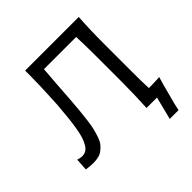

<svg xmlns="http://www.w3.org/2000/svg" viewBox="-221 -890 1219 1219"><g transform="rotate(-45 389.0 -280.0)"><path d="M662.1 -78.6Q719.7 -79.6 757.8 -82Q742.7 -33.7 724.1 40Q704.1 109.9 696.3 153.3H617.2L655.8 0H562Q568.4 -114.3 568.4 -235.4V-461.4Q568.4 -557.6 564.9 -634.8H275.9Q267.1 -531.2 257.3 -382.3Q252.9 -324.7 249.5 -288.8Q246.1 -252.9 240.7 -209.7Q235.4 -166.5 229 -141.4Q222.7 -116.2 213.1 -87.9Q203.6 -59.6 191.4 -44.4Q179.2 -29.3 162.4 -15.6Q145.5 -2 124.3 3.4Q103 8.8 75.7 8.8Q46.9 8.8 13.7 3.4L19 -79.1Q41 -71.8 55.7 -71.8Q75.2 -71.8 90.6 -80.3Q106 -88.9 117.9 -108.4Q129.9 -127.9 138.7 -154.3Q147.5 -180.7 154.3 -221.2Q161.1 -261.7 166 -307.1Q170.9 -352.5 175.8 -415Q186.5 -612.3 184.6 -712.9H666.5Q659.2 -612.8 659.2 -474.6V-235.4Q659.2 -137.7 662.1 -78.6Z"/></g></svg>

Font: Commissioner Flair
Style: Regular
Weight: 400
Designer: Kostas Bartsokas
Foundry: Kostas Bartsokas
Version: Version 1.000